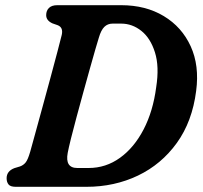

<svg xmlns="http://www.w3.org/2000/svg" viewBox="-20 -720 781 740"><path d="M5.5 -33Q5.5 -60.5 35.5 -72L57 -78.5Q70 -83 78.8 -93.8Q87.5 -104.5 96.5 -135.5Q103 -159 115.8 -205.5Q128.5 -252 144.2 -309Q160 -366 175 -422.2Q190 -478.5 201.8 -522.5Q213.5 -566.5 218 -585.5Q224.5 -614.5 202 -623L182 -630Q158 -641 158 -661.5Q158 -679 168.8 -689.5Q179.5 -700 201 -700H447Q541.5 -700 611.2 -658Q681 -616 715 -541.5Q749 -467 736 -369.5Q721 -251.5 661.5 -169Q602 -86.5 511.5 -43.2Q421 0 313 0H41Q20 0 12.8 -9.2Q5.5 -18.5 5.5 -33ZM321.5 -72.5Q388 -72.5 442.5 -111.8Q497 -151 533.5 -221.2Q570 -291.5 582 -384Q594.5 -463.5 577.2 -518.2Q560 -573 524.8 -601Q489.5 -629 447 -629H414Q395 -629 382.2 -616.5Q369.5 -604 361 -575Q357 -563.5 348 -531.5Q339 -499.5 326.5 -455.8Q314 -412 300.8 -363.2Q287.5 -314.5 275 -268.5Q262.5 -222.5 253.5 -186Q244.5 -149.5 241 -131Q230 -72.5 278 -72.5Z"/></svg>

Font: Fraunces 72pt S100 SemiBold
Style: Italic
Weight: 600
Italic angle: -16°
Version: Version 1.000; ttfautohint (v1.8.3)